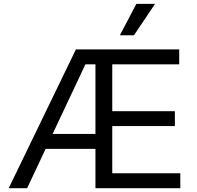

<svg xmlns="http://www.w3.org/2000/svg" viewBox="-20 -986 1030 1006"><path d="M924.7 0H480.1V-206H219.1L122.2 0H25.6L377.8 -727.3H919V-649.1H568.2V-403.4H896.3V-325.3H568.2V-78.1H924.7ZM480.1 -284.1V-649.1H427.6L255.7 -284.1ZM681.8 -801.1H608L694.6 -965.9H792.6Z"/></svg>

Font: Linik Sans
Style: Regular
Weight: 400
Designer: Rasmus Andersson (font), Marc Monis (original base), Kil Hyung-jin (Pretendard portions), Cristiano Sobral (main changes
Foundry: rsms
Version: Version 3.018;May 31, 2022;FontCreator 14.0.0.2814 64-bit; t